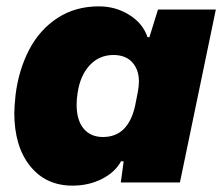

<svg xmlns="http://www.w3.org/2000/svg" viewBox="-20 -574 699 604"><path d="M25 -219Q25 -236 29 -276Q39 -355 72 -418Q105 -481 161 -517.5Q217 -554 291 -554Q344 -554 387 -527Q430 -500 444 -457H450L477 -544H659L546 0H360L369 -66L361 -67Q342 -32 300.5 -11Q259 10 208 10Q124 10 74.5 -52Q25 -114 25 -219ZM405 -241 414 -287Q417 -304 417 -318Q417 -355 396 -378Q375 -401 337 -401Q292 -401 262 -368.5Q232 -336 224 -281Q221 -262 221 -245Q221 -196 243 -169.5Q265 -143 304 -143Q383 -143 405 -241Z"/></svg>

Font: Mona Sans Black
Style: Italic
Weight: 900
Italic angle: -11.7°
Designer: Deni Anggara
Foundry: GitHub
Version: Version 2.000